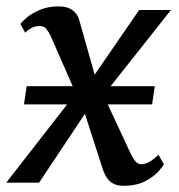

<svg xmlns="http://www.w3.org/2000/svg" viewBox="-35 -586 575 616"><path d="M361 10Q342 10 329.2 3.5Q316.5 -3 308.5 -14.8Q300.5 -26.5 295 -42.5L223.5 -264L262.5 -258.5L90.5 0H-15L236 -322.5L226.5 -245L128 -469.5Q122 -483 114 -492.8Q106 -502.5 92 -502.5Q77.5 -502.5 65.2 -495.8Q53 -489 46 -481L30.5 -509Q34 -515 50 -528.8Q66 -542.5 92.2 -554Q118.5 -565.5 153.5 -565.5Q172.5 -565.5 185.5 -560Q198.5 -554.5 207 -544.8Q215.5 -535 219 -522.5L281 -303L243 -309L411.5 -554H513.5L269 -245L278 -321.5L382 -98Q389.5 -82 397.8 -70.5Q406 -59 419.5 -59Q429.5 -59 443.2 -66.2Q457 -73.5 473.5 -89.5L491 -58.5Q487.5 -52 472.8 -35.5Q458 -19 430.5 -4.5Q403 10 361 10ZM42 -251 50.5 -309.5H461.5L453 -251Z"/></svg>

Font: Merriweather 20pt
Style: Italic
Weight: 400
Italic angle: -7.8°
Version: Version 2.101